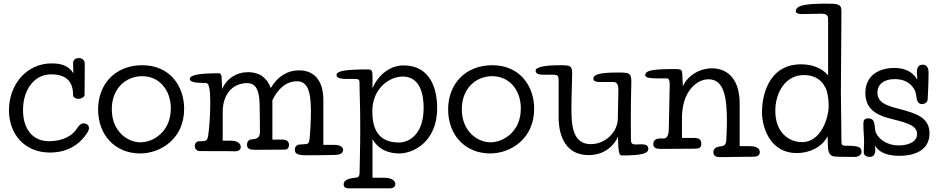

<svg xmlns="http://www.w3.org/2000/svg" viewBox="-20 -829 5144 1051"><path d="M382 -428C353 -472 312 -482 262 -482C128 -482 29 -369 29 -225C29 -97 113 6 253 6C342 6 411 -31 457 -101C463 -111 467 -118 467 -128C467 -146 451 -154 437 -154C428 -154 416 -149 403 -128C379 -88 326 -56 249 -56C159 -56 106 -122 106 -227C106 -341 170 -422 259 -422C348 -422 380 -378 380 -309C380 -294 397 -288 407 -288C427 -288 443 -299 443 -310C443 -346 444 -440 444 -478C444 -498 433 -511 411 -511C389 -511 380 -498 380 -483C380 -465 381 -443 382 -428Z M988 -233C988 -360 908 -472 759 -472C611 -472 517 -369 517 -230C517 -88 612 11 747 11C860 11 988 -70 988 -233ZM758 -412C851 -412 915 -338 915 -235C915 -107 818 -50 749 -50C679 -50 592 -109 592 -231C592 -347 671 -412 758 -412Z M1750 -282C1750 -396 1693 -444 1617 -444C1555 -444 1500 -412 1462 -347C1442 -404 1399 -434 1339 -434C1274 -434 1220 -399 1196 -341L1193 -406C1192 -423 1187 -428 1176 -428C1087 -428 1019 -421 1019 -397C1019 -382 1043 -375 1092 -375H1105C1119 -375 1131 -365 1131 -264C1131 -180 1123 -112 1120 -90C1115 -56 1107 -56 1072 -56C1054 -56 1046 -41 1046 -31C1046 -18 1054 -2 1073 -2C1251 -2 1256 -1 1267 -1C1291 -1 1298 -14 1298 -24C1298 -40 1285 -59 1242 -59H1199V-215C1199 -320 1259 -374 1333 -374C1380 -374 1398 -337 1401 -265C1402 -235 1402 -204 1402 -202C1402 -152 1403 -131 1403 -109C1403 -86 1397 -70 1366 -67L1356 -66C1342 -65 1332 -53 1332 -37C1332 -14 1346 -9 1379 -9C1397 -9 1529 -10 1540 -10C1552 -10 1562 -19 1562 -36C1562 -48 1556 -65 1525 -65H1471V-280C1496 -333 1540 -384 1605 -384C1660 -384 1682 -338 1682 -220C1682 -158 1677 -91 1675 -71C1672 -43 1665 -41 1652 -40L1622 -38C1604 -37 1594 -26 1594 -10C1594 13 1607 21 1663 21C1695 21 1796 20 1818 19C1845 18 1858 6 1858 -8C1858 -19 1851 -36 1807 -36H1750Z M2019 -413C2019 -444 2013 -449 1994 -449C1861 -449 1822 -439 1822 -418C1822 -399 1856 -397 1872 -397H1914C1942 -397 1948 -396 1948 -375C1948 -320 1952 -259 1952 -124C1952 -7 1949 33 1949 86C1949 142 1948 141 1917 145C1882 149 1861 160 1861 180C1861 201 1881 202 1889 202H2114C2125 202 2144 198 2144 179C2144 157 2119 144 2084 144H2019V-68C2037 -34 2079 11 2167 11C2236 11 2373 -47 2373 -238C2373 -334 2341 -471 2189 -471C2122 -471 2054 -427 2019 -346ZM2018 -219C2018 -347 2113 -410 2185 -410C2283 -410 2299 -305 2299 -240C2299 -87 2214 -49 2164 -49C2047 -49 2018 -129 2018 -219Z M2904 -233C2904 -360 2824 -472 2675 -472C2527 -472 2433 -369 2433 -230C2433 -88 2528 11 2663 11C2776 11 2904 -70 2904 -233ZM2674 -412C2767 -412 2831 -338 2831 -235C2831 -107 2734 -50 2665 -50C2595 -50 2508 -109 2508 -231C2508 -347 2587 -412 2674 -412Z M3362 -180C3361 -106 3294 -40 3214 -40C3108 -40 3108 -158 3108 -243C3108 -302 3112 -392 3112 -427C3112 -469 3101 -472 3048 -472C2965 -472 2912 -463 2912 -442C2912 -424 2933 -420 2953 -420H3006C3037 -420 3038 -412 3038 -382V-187C3038 -82 3078 20 3202 20C3295 20 3344 -38 3363 -81C3364 -3 3368 22 3383 22C3494 22 3529 11 3529 -15C3529 -30 3518 -39 3493 -39C3472 -39 3467 -38 3462 -38C3439 -38 3434 -46 3434 -60C3434 -65 3433 -90 3433 -156C3433 -308 3436 -355 3436 -383C3436 -431 3421 -432 3363 -432C3268 -432 3228 -423 3228 -398C3228 -386 3241 -380 3262 -380H3338C3357 -380 3365 -365 3365 -339Z M4029 -260C4029 -422 3938 -455 3878 -455C3812 -455 3747 -419 3718 -357L3715 -419C3714 -446 3711 -451 3676 -451C3548 -451 3512 -443 3512 -417C3512 -401 3551 -400 3577 -400H3629C3642 -400 3646 -389 3646 -367C3646 -351 3642 -170 3641 -125C3641 -105 3638 -71 3613 -71H3593C3577 -71 3556 -65 3556 -41C3556 -16 3578 -14 3599 -14C3613 -14 3770 -15 3780 -15C3806 -15 3819 -19 3819 -42C3819 -68 3802 -74 3780 -74H3713V-186C3713 -226 3721 -269 3735 -300C3757 -351 3803 -395 3859 -395C3947 -395 3959 -287 3959 -163C3959 -161 3959 -118 3956 -65C3954 -33 3946 -30 3913 -26C3901 -24 3885 -15 3885 3C3885 25 3901 31 3918 31C3929 31 4090 29 4102 29C4122 29 4139 24 4139 4C4139 -26 4102 -29 4083 -29H4029Z M4586 -57C4584 -204 4583 -304 4583 -325C4583 -365 4586 -697 4586 -771C4586 -808 4560 -809 4509 -809C4391 -809 4336 -801 4336 -766C4336 -757 4353 -752 4366 -752C4416 -752 4440 -754 4473 -754C4495 -754 4513 -751 4513 -726V-416C4492 -443 4444 -477 4365 -477C4180 -477 4151 -292 4151 -218C4151 -121 4202 9 4341 9C4413 9 4480 -24 4510 -83L4512 -29C4513 4 4521 25 4549 28C4562 29 4584 30 4657 30C4681 30 4696 18 4696 2C4696 -23 4680 -31 4623 -31C4591 -31 4586 -31 4586 -57ZM4371 -51C4298 -51 4224 -104 4224 -222C4224 -323 4280 -418 4379 -418C4460 -418 4490 -372 4505 -334C4514 -301 4516 -274 4516 -248C4516 -184 4474 -51 4371 -51Z M4770 -33C4794 13 4854 24 4903 24C4967 24 5068 5 5068 -99C5068 -188 4993 -209 4894 -235C4833 -251 4783 -268 4783 -322C4783 -366 4816 -396 4878 -396C4940 -396 4971 -366 4987 -336C4994 -323 4998 -288 4999 -284C5001 -275 5009 -259 5026 -259C5038 -259 5057 -266 5058 -285C5059 -302 5063 -375 5063 -432C5063 -467 5045 -475 5031 -475C5019 -475 4999 -469 4999 -438C4999 -431 5000 -409 5001 -392C4986 -420 4953 -457 4875 -457C4795 -457 4717 -419 4717 -320C4717 -215 4804 -192 4872 -175C4951 -155 5000 -140 5000 -95C5000 -47 4942 -33 4900 -33C4831 -33 4789 -71 4776 -100C4770 -113 4770 -123 4768 -141C4765 -165 4759 -181 4733 -181C4708 -181 4706 -167 4706 -146C4706 -117 4710 -80 4710 -54C4710 -36 4708 -2 4708 4C4708 26 4731 30 4741 30C4761 30 4771 15 4771 -5C4771 -13 4771 -23 4770 -33Z"/></svg>

Font: Life Savers
Style: Bold
Weight: 700
Designer: Pablo Impallari, Rodrigo Fuenzalida, Brenda Gallo
Foundry: Pablo Impallari, Rodrigo Fuenzalida, Brenda Gallo
Version: Version 3.000